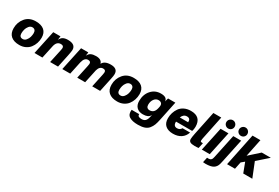

<svg xmlns="http://www.w3.org/2000/svg" viewBox="99 -2168 5436 3741"><g transform="rotate(30 2817.5 -297.5)"><path d="M213 -206Q213 -120 289 -120Q333 -120 364.5 -158Q396 -196 408 -241Q420 -286 420 -326Q420 -368 400 -391Q380 -414 343 -414Q299 -414 267.5 -375.5Q236 -337 224.5 -292Q213 -247 213 -206ZM32 -216Q32 -351 115 -449.5Q198 -548 344 -548Q468 -548 533.5 -491.5Q599 -435 599 -327Q599 -262 579 -201.5Q559 -141 521.5 -92.5Q484 -44 424 -15Q364 14 289 14Q165 14 98.5 -44.5Q32 -103 32 -216Z M903 -534 892 -448Q916 -502 957.5 -525Q999 -548 1066 -548Q1238 -548 1238 -420Q1238 -390 1217 -288L1156 0H978L1045 -312Q1051 -344 1051 -355Q1051 -409 986 -409Q892 -409 866 -288L804 0H626L740 -534Z M1698 -548Q1823 -548 1845 -460Q1889 -548 2030 -548Q2185 -548 2185 -423Q2185 -384 2170 -317L2103 0H1925L1989 -301Q2002 -354 1991.5 -380.5Q1981 -407 1936 -407Q1860 -407 1831 -305L1766 0H1588L1652 -301Q1666 -353 1655.5 -379.5Q1645 -406 1600 -407Q1561 -408 1533 -378Q1505 -348 1492 -291V-293L1430 0H1252L1366 -534H1529L1518 -452Q1543 -507 1586.5 -527.5Q1630 -548 1698 -548Z M2415 -206Q2415 -120 2491 -120Q2535 -120 2566.5 -158Q2598 -196 2610 -241Q2622 -286 2622 -326Q2622 -368 2602 -391Q2582 -414 2545 -414Q2501 -414 2469.5 -375.5Q2438 -337 2426.5 -292Q2415 -247 2415 -206ZM2234 -216Q2234 -351 2317 -449.5Q2400 -548 2546 -548Q2670 -548 2735.5 -491.5Q2801 -435 2801 -327Q2801 -262 2781 -201.5Q2761 -141 2723.5 -92.5Q2686 -44 2626 -15Q2566 14 2491 14Q2367 14 2300.5 -44.5Q2234 -103 2234 -216Z M3396 -99Q3380 -21 3361.5 27.5Q3343 76 3307.5 120Q3272 164 3213 184Q3154 204 3067 204Q2938 204 2872 160.5Q2806 117 2819 12H2989Q2985 43 3007 58Q3029 73 3073 73Q3129 73 3158 44.5Q3187 16 3200 -42L3214 -102Q3194 -56 3153 -38Q3112 -20 3050 -20Q2961 -20 2910 -70Q2859 -120 2859 -212Q2859 -358 2943 -453Q3027 -548 3158 -548Q3297 -548 3301 -455L3323 -534H3487ZM3048 -237Q3048 -198 3067.5 -176Q3087 -154 3125 -154Q3224 -154 3252 -267L3253 -271L3261 -307V-308Q3272 -362 3248.5 -388Q3225 -414 3182 -414Q3124 -414 3086 -363.5Q3048 -313 3048 -237Z M3833 -548Q4063 -548 4063 -323Q4063 -267 4046 -221H3683Q3679 -118 3763 -118Q3827 -118 3857 -173H4027Q3997 -82 3924.5 -34Q3852 14 3746 14Q3637 14 3575 -39.5Q3513 -93 3513 -200Q3513 -262 3531 -321.5Q3549 -381 3585.5 -433Q3622 -485 3686 -516.5Q3750 -548 3833 -548ZM3706 -328H3894Q3900 -416 3819 -416Q3741 -416 3706 -328Z M4296 -192Q4286 -140 4295 -128Q4304 -116 4347 -118L4321 4Q4288 9 4233 9Q4161 9 4130.5 -10Q4100 -29 4100 -70Q4100 -105 4117 -192L4229 -730H4407Z M4682 -534 4569 0H4391L4505 -534ZM4563.5 -639Q4536 -666 4536 -705Q4536 -744 4563.5 -771.5Q4591 -799 4630 -799Q4669 -799 4696 -771.5Q4723 -744 4723 -705Q4723 -666 4696 -639Q4669 -612 4630 -612Q4591 -612 4563.5 -639Z M4855 -1Q4849 31 4840 62Q4820 134 4764 169Q4708 204 4587 204Q4555 204 4534 200L4558 86Q4603 91 4627.5 80.5Q4652 70 4661 51Q4670 32 4679 -9L4790 -534H4968ZM4849.5 -639Q4822 -666 4822 -705Q4822 -744 4849.5 -771.5Q4877 -799 4916 -799Q4955 -799 4982 -771.5Q5009 -744 5009 -705Q5009 -666 4982 -639Q4955 -612 4916 -612Q4877 -612 4849.5 -639Z M5635 -534 5397 -324 5527 0H5323L5240 -219L5170 -161L5137 0H4959L5110 -730H5288L5206 -332L5431 -534Z"/></g></svg>

Font: Nacelle Heavy
Style: Italic
Weight: 800
Italic angle: -12°
Designer: Sora Sagano
Foundry: Sora Sagano
Version: Version 1.000;FEAKit 1.0